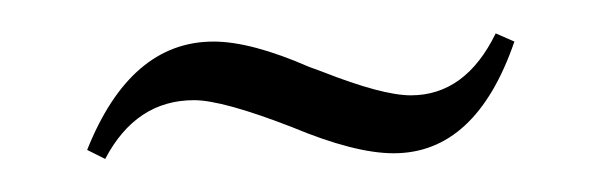

<svg xmlns="http://www.w3.org/2000/svg" viewBox="-20 -332 360 115"><path d="M43 -236.8 32.2 -242.2Q58.1 -307.1 107.9 -307.1Q130.4 -307.1 165 -292L172.9 -289.1Q209 -274.9 226.1 -274.9Q258.8 -274.9 276.9 -312L288.1 -307.1Q265.1 -240.2 215.8 -240.2Q192.4 -240.2 154.8 -255.9Q113.3 -272 96.2 -272Q61.5 -272 43 -236.8Z"/></svg>

Font: Moniqa Narrow Heading
Style: Regular
Weight: 400
Width: 4
Designer: Rajesh Rajput
Foundry: Rajesh Rajput
Version: Version 1.000